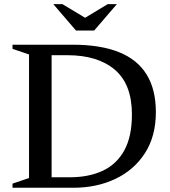

<svg xmlns="http://www.w3.org/2000/svg" viewBox="-20 -886 800 906"><path d="M602.5 -346Q602.5 -488.5 521.8 -557Q441 -625.5 298.5 -625.5H164.5L161 -675H323Q454 -675 541.2 -640Q628.5 -605 672 -534.2Q715.5 -463.5 715.5 -357Q715.5 -243.5 664.2 -163.8Q613 -84 524.8 -42Q436.5 0 325 0H161L164.5 -49.5H309.5Q398 -49.5 463.8 -79.8Q529.5 -110 566 -175.5Q602.5 -241 602.5 -346ZM39 0V-19.5L117 -46V-629L39 -655.5V-675H223.5V0ZM391 -796.5H372L488.5 -866.5H531.5L424.5 -742H338.5L231.5 -866.5H274.5Z"/></svg>

Font: Newsreader 24pt Medium
Style: Regular
Weight: 500
Designer: Hugues Gentile
Foundry: Production Type
Version: Version 1.003